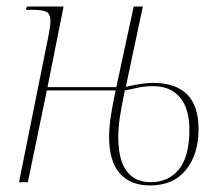

<svg xmlns="http://www.w3.org/2000/svg" viewBox="-20 -556 672 586"><path d="M438 10Q378 10 345.5 -27Q313 -64 313 -138Q313 -171 320 -212.5Q327 -254 333 -280H123L65 0H38L127 -442Q130 -459 132 -470.5Q134 -482 134 -491Q134 -514 121.5 -520Q109 -526 81 -526H59L62 -536H174L125 -290H335L388 -536H416L364 -291Q390 -297 410 -300Q430 -303 448 -303Q515 -303 550.5 -268.5Q586 -234 586 -162Q586 -85 547.5 -37.5Q509 10 438 10ZM439 0Q495 0 526.5 -39.5Q558 -79 558 -160Q558 -224 529.5 -258.5Q501 -293 447 -293Q424 -293 403.5 -289Q383 -285 361 -280Q351 -232 346 -199.5Q341 -167 341 -138Q341 -68 366.5 -34Q392 0 439 0Z"/></svg>

Font: Noto Serif Display SemiCondensed Thin
Style: Italic
Weight: 100
Width: 4
Italic angle: -12°
Designer: Monotype Design Team
Foundry: Monotype Imaging Inc.
Version: Version 2.009